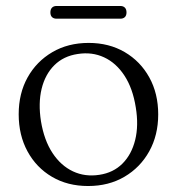

<svg xmlns="http://www.w3.org/2000/svg" viewBox="-20 -611 592 642"><path d="M276.5 -467.5Q344.5 -467.5 397 -436.8Q449.5 -406 479.2 -352.2Q509 -298.5 509 -228.5Q509 -159 479 -105Q449 -51 396.2 -20Q343.5 11 274.5 11Q206 11 153.8 -19.8Q101.5 -50.5 72 -104.8Q42.5 -159 42.5 -229Q42.5 -298.5 72.2 -352Q102 -405.5 154.8 -436.5Q207.5 -467.5 276.5 -467.5ZM312.5 -26.5Q359 -33.5 389.5 -64Q420 -94.5 432 -143Q444 -191.5 434 -252Q424 -315.5 396.2 -358Q368.5 -400.5 328.2 -419.2Q288 -438 240 -430.5Q192.5 -423.5 161.8 -393Q131 -362.5 119.2 -314.2Q107.5 -266 117 -205.5Q127.5 -142 155.5 -99.5Q183.5 -57 224 -38Q264.5 -19 312.5 -26.5ZM148.5 -569.5Q148.5 -580 154 -585.5Q159.5 -591 169 -591H382.5Q392 -591 397.5 -585.5Q403 -580 403 -569.5Q403 -559 397.5 -553.8Q392 -548.5 382.5 -548.5H169Q159.5 -548.5 154 -553.8Q148.5 -559 148.5 -569.5Z"/></svg>

Font: Fraunces 48pt Soft Wonky Light
Style: Regular
Weight: 300
Version: Version 1.000;[b76b70a41]